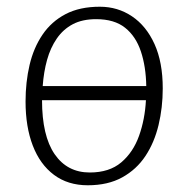

<svg xmlns="http://www.w3.org/2000/svg" viewBox="-20 -537 558 571"><path d="M56 -235Q56 -293 68 -344Q80 -395 106.5 -434Q133 -473 175 -495Q217 -517 277 -517Q330 -517 372.5 -488.5Q415 -460 439.5 -406Q464 -352 464 -274Q464 -217 451.5 -165Q439 -113 412.5 -73Q386 -33 343.5 -9.5Q301 14 241 14Q182 14 140.5 -17Q99 -48 77.5 -104Q56 -160 56 -235ZM247 -24Q305 -24 340.5 -54Q376 -84 393.5 -133Q411 -182 414 -239H105Q105 -133 142.5 -78.5Q180 -24 247 -24ZM266 -480Q225 -480 196.5 -465Q168 -450 149 -422.5Q130 -395 120 -359Q110 -323 107 -281H415Q414 -339 399 -384Q384 -429 352 -454.5Q320 -480 266 -480Z"/></svg>

Font: Literata ExtraLight
Style: Italic
Weight: 250
Italic angle: -2°
Designer: Latin by Veronika Burian and Jose Scaglione. Greek by Irene Vlachou. Cyrillic by Vera Evstafieva
Foundry: TypeTogether
Version: Version 3.002